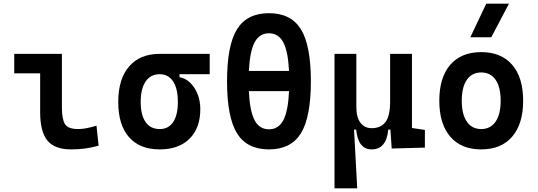

<svg xmlns="http://www.w3.org/2000/svg" viewBox="-20 -815 2970 1060"><path d="M373 9.8Q281.7 9.8 241.7 -39.1Q201.7 -87.9 201.7 -195.3V-410.2H58.6V-517.6H321.8V-219.7Q321.8 -158.2 338.4 -130.4Q355 -102.5 412.1 -102.5Q452.1 -102.5 512.7 -121.1L524.4 -10.7Q485.8 0 450 4.9Q414.1 9.8 373 9.8Z M861.8 9.8Q751.5 9.8 692.1 -57.9Q632.8 -125.5 632.8 -252Q632.8 -378.9 692.9 -448.2Q752.9 -517.6 861.8 -517.6H1137.7V-405.3H971.2V-388.7Q1003.9 -383.3 1029.8 -358.4Q1055.7 -333.5 1070.8 -295.7Q1085.9 -257.8 1085.9 -212.4Q1085.9 -107.9 1026.4 -49.1Q966.8 9.8 861.8 9.8ZM861.8 -102.5Q910.2 -102.5 936 -141.1Q961.9 -179.7 961.9 -252Q961.9 -325.7 935.8 -365.5Q909.7 -405.3 861.8 -405.3Q811.5 -405.3 784.2 -365.5Q756.8 -325.7 756.8 -252Q756.8 -179.7 783.9 -141.1Q811 -102.5 861.8 -102.5Z M1464.8 9.8Q1343.3 9.8 1288.3 -79.3Q1233.4 -168.5 1233.4 -366.2Q1233.4 -564 1288.3 -653.1Q1343.3 -742.2 1464.8 -742.2Q1586.4 -742.2 1641.4 -653.1Q1696.3 -564 1696.3 -366.2Q1696.3 -168.5 1641.4 -79.3Q1586.4 9.8 1464.8 9.8ZM1464.8 -101.1Q1517.6 -101.1 1544.2 -151.4Q1570.8 -201.7 1575.7 -312H1354Q1358.9 -201.7 1385.5 -151.4Q1412.1 -101.1 1464.8 -101.1ZM1354 -423.3H1575.7Q1570.3 -532.2 1543.7 -581.8Q1517.1 -631.3 1464.8 -631.3Q1412.6 -631.3 1386 -581.8Q1359.4 -532.2 1354 -423.3Z M2031.7 9.8Q1957 9.8 1946.3 -99.6H1934.6L1952.1 224.6H1826.7V-517.6H1947.3V-224.6Q1947.3 -168.5 1969.5 -137.9Q1991.7 -107.4 2031.7 -107.4Q2082.5 -107.4 2108.2 -141.1Q2133.8 -174.8 2133.8 -253.9V-517.6H2254.4V-108.4L2325.7 -97.7V0L2142.6 4.9L2135.3 -99.6H2123.5Q2113.3 9.8 2031.7 9.8Z M2636.7 9.8Q2526.4 9.8 2465.8 -60.5Q2405.3 -130.9 2405.3 -258.8Q2405.3 -387.2 2465.8 -457.3Q2526.4 -527.3 2636.7 -527.3Q2747.1 -527.3 2807.6 -457.3Q2868.2 -387.2 2868.2 -258.8Q2868.2 -130.9 2807.6 -60.5Q2747.1 9.8 2636.7 9.8ZM2636.7 -102.5Q2688 -102.5 2716.1 -143.3Q2744.1 -184.1 2744.1 -258.8Q2744.1 -334 2716.1 -374.5Q2688 -415 2636.7 -415Q2585.4 -415 2557.4 -374.5Q2529.3 -334 2529.3 -258.8Q2529.3 -184.1 2557.4 -143.3Q2585.4 -102.5 2636.7 -102.5ZM2576.7 -609.4 2664.6 -794.9H2790L2692.4 -609.4Z"/></svg>

Font: Cascadia Mono PL SemiBold
Style: Regular
Weight: 600
Monospace: yes
Designer: Aaron Bell
Foundry: Saja Typeworks
Version: Version 2404.023; ttfautohint (v1.8.4)